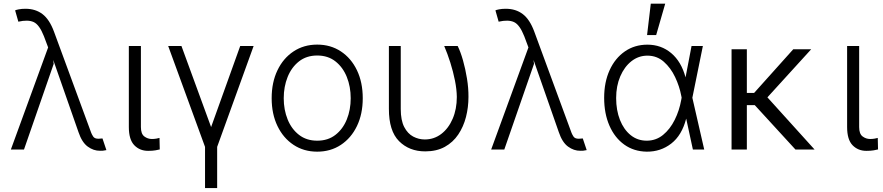

<svg xmlns="http://www.w3.org/2000/svg" viewBox="-20 -788 4653 1012"><path d="M507.5 6.7Q473 7.1 442.5 -15.3Q411.9 -37.6 393.8 -91.3L260.7 -471.9L263.1 -450.6H262.8L106.5 0H37.3L233.7 -538L211.6 -596.9Q187.5 -658 157.5 -671.7Q127.5 -685.4 76.7 -673.7L59.7 -733.3Q62.5 -735.4 78.1 -738.6Q93.8 -741.8 114 -741.8Q166.9 -741.8 203.8 -713.8Q240.8 -685.7 264.6 -621.1L459.2 -92.3Q459.5 -91.6 459.9 -90.2Q463.1 -81 470.9 -68.7Q478.7 -56.5 498.9 -56.8Q501.8 -56.8 506 -57.2Q510.3 -57.5 514.2 -57.9Q519.2 -58.2 520.2 -58.2L540.8 3.2Q520.2 7.8 507.5 6.7Z M659.1 -545.5H722.7V-118.3Q722.7 -82.4 740.6 -68.9Q758.5 -55.4 780.5 -55.4Q793.3 -55.4 805 -57.5Q816.8 -59.7 820.7 -61.1L822.1 -0.4Q814.6 1.8 799.2 4.4Q783.7 7.1 760.7 7.1Q716.6 7.1 687.9 -22.5Q659.1 -52.2 659.1 -118.3Z M866.5 -545.5H936.4L1092.7 -118.3L1246.1 -545.5H1316.8L1124.6 -13.8V203.1H1060.7V-13.8Z M1652 11.4Q1581.3 11.4 1527.2 -24.5Q1473 -60.4 1442.5 -123.8Q1411.9 -187.1 1411.9 -270.2Q1411.9 -354 1442.5 -417.6Q1473 -481.2 1527.2 -517Q1581.3 -552.9 1652 -552.9Q1722.7 -552.9 1776.8 -517Q1831 -481.2 1861.5 -417.6Q1892 -354 1892 -270.2Q1892 -187.1 1861.5 -123.8Q1831 -60.4 1776.8 -24.5Q1722.7 11.4 1652 11.4ZM1652 -46.5Q1708.8 -46.5 1748 -77.1Q1787.3 -107.6 1807.9 -158.4Q1828.5 -209.2 1828.5 -270.2Q1828.5 -331.3 1807.9 -382.5Q1787.3 -433.6 1748 -464.5Q1708.8 -495.4 1652 -495.4Q1595.5 -495.4 1556.1 -464.5Q1516.7 -433.6 1496.1 -382.5Q1475.5 -331.3 1475.5 -270.2Q1475.5 -209.2 1496.1 -158.4Q1516.7 -107.6 1556.1 -77.1Q1595.5 -46.5 1652 -46.5Z M2029.8 -545.5H2092.3V-213.1Q2092.3 -153.8 2110.6 -118.6Q2128.9 -83.5 2157.8 -68.2Q2186.8 -52.9 2218.8 -52.9Q2267.8 -52.9 2305.9 -82Q2344.1 -111.2 2365.9 -161.9Q2387.8 -212.7 2387.8 -277Q2387.4 -316.4 2378 -363.5Q2368.6 -410.5 2353.7 -457.7Q2338.8 -505 2321.4 -545.5H2392.4Q2407.3 -515.6 2420.3 -470.2Q2433.2 -424.7 2441.4 -373.9Q2449.6 -323.2 2449.2 -277Q2449.2 -222.7 2436.1 -171.3Q2422.9 -120 2395.4 -79Q2367.9 -38 2324.6 -14Q2281.2 9.9 2221.2 9.9Q2137.1 9.9 2083.3 -44Q2029.5 -98 2029.8 -214.5Z M3039.1 6.7Q3004.6 7.1 2974.1 -15.3Q2943.5 -37.6 2925.4 -91.3L2792.3 -471.9L2794.7 -450.6H2794.4L2638.1 0H2568.9L2765.3 -538L2743.3 -596.9Q2719.1 -658 2689.1 -671.7Q2659.1 -685.4 2608.3 -673.7L2591.3 -733.3Q2594.1 -735.4 2609.7 -738.6Q2625.4 -741.8 2645.6 -741.8Q2698.5 -741.8 2735.4 -713.8Q2772.4 -685.7 2796.2 -621.1L2990.8 -92.3Q2991.1 -91.6 2991.5 -90.2Q2994.7 -81 3002.5 -68.7Q3010.3 -56.5 3030.5 -56.8Q3033.4 -56.8 3037.6 -57.2Q3041.9 -57.5 3045.8 -57.9Q3050.8 -58.2 3051.8 -58.2L3072.4 3.2Q3051.8 7.8 3039.1 6.7Z M3388.8 11.4Q3321 10.3 3270.6 -25.7Q3220.2 -61.8 3192.3 -125.5Q3164.4 -189.3 3164.4 -272.4Q3164.4 -355.1 3193.2 -418.1Q3221.9 -481.2 3273.4 -516.9Q3324.9 -552.6 3392.4 -552.6Q3464.8 -552.6 3517.9 -508Q3571 -463.4 3593.4 -380.3L3625 -545.5H3684.7L3629.3 -272.7L3691.8 0H3632.1L3596.9 -162.3H3596.6Q3573.9 -74.6 3517.9 -31.2Q3462 12.1 3388.8 11.4ZM3572.8 -273.4 3570.7 -283.7Q3561.4 -333.1 3538.4 -381.7Q3515.3 -430.4 3478.9 -462.5Q3442.5 -494.7 3392.4 -494.7Q3345.5 -494.7 3308.2 -465.4Q3271 -436.1 3249.3 -385.5Q3227.6 -334.9 3227.6 -271.3Q3227.6 -206.7 3247.7 -155.9Q3267.8 -105.1 3304 -75.8Q3340.2 -46.5 3388.8 -46.5Q3437.5 -46.5 3474.6 -76.7Q3511.7 -106.9 3536.2 -156.1Q3560.7 -205.3 3570.7 -261.7ZM3390.6 -603.3 3410.2 -768.5H3486.2L3438.6 -603.3Z M3916.5 -528.4V-298.3H3954.9L4161.2 -528.4H4255.7L4024.9 -274.9L4273.4 0H4172.6L3958.1 -234H3916.5V0H3835.9V-528.4Z M4445 -545.5H4508.5V-118.3Q4508.5 -82.4 4526.5 -68.9Q4544.4 -55.4 4566.4 -55.4Q4579.2 -55.4 4590.9 -57.5Q4602.6 -59.7 4606.5 -61.1L4608 -0.4Q4600.5 1.8 4585 4.4Q4569.6 7.1 4546.5 7.1Q4502.5 7.1 4473.7 -22.5Q4445 -52.2 4445 -118.3Z"/></svg>

Font: Inter UI Light
Style: Regular
Weight: 300
Designer: Rasmus Andersson
Foundry: rsms
Version: 3.2;8d6f07862